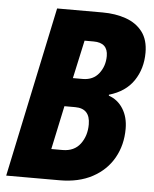

<svg xmlns="http://www.w3.org/2000/svg" viewBox="-52 -758 643 802"><g transform="rotate(5 269.5 -357.0)"><path d="M4 0 155 -714H346Q400 -714 444 -698.5Q488 -683 513.5 -649.5Q539 -616 539 -562Q539 -495 505 -444.5Q471 -394 402 -374V-370Q440 -357 462 -322Q484 -287 484 -238Q484 -170 453.5 -116Q423 -62 365.5 -31Q308 0 228 0ZM287 -430Q331 -430 355 -461Q379 -492 379 -534Q379 -590 319 -590H281L246 -430ZM229 -127Q278 -127 303.5 -161Q329 -195 329 -243Q329 -310 266 -310H221L182 -127Z"/></g></svg>

Font: Noto Sans Condensed ExtraBold
Style: Italic
Weight: 800
Width: 3
Italic angle: -12°
Designer: Monotype Design Team
Foundry: Monotype Imaging Inc.
Version: Version 2.013; ttfautohint (v1.8.4.7-5d5b)